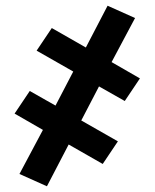

<svg xmlns="http://www.w3.org/2000/svg" viewBox="-20 -488 540 671"><path d="M144 163 48 120 130 -34 31 -91 84 -170 174 -119 236 -238 108 -311 161 -390 280 -322 356 -468 452 -425 370 -271 469 -214 416 -135 326 -186 264 -67 392 6 339 85 220 17Z"/></svg>

Font: Iosevka Curly Extrabold
Style: Regular
Weight: 800
Monospace: yes
Designer: Belleve Invis
Foundry: Belleve Invis
Version: Version 22.1.2; ttfautohint (v1.8.4)